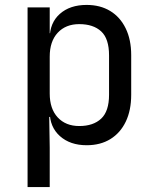

<svg xmlns="http://www.w3.org/2000/svg" viewBox="-20 -580 640 780"><path d="M92 180V-550H182V-445H200L182 -424Q182 -487 223 -523.5Q264 -560 332 -560Q387 -560 427.5 -535.5Q468 -511 490.5 -465Q513 -419 513 -356V-195Q513 -132 491 -86Q469 -40 428.5 -15Q388 10 332 10Q265 10 223.5 -27Q182 -64 182 -126L200 -105H180L182 20V180ZM302 -68Q359 -68 391 -98Q423 -128 423 -195V-355Q423 -423 391 -452.5Q359 -482 302 -482Q247 -482 214.5 -447Q182 -412 182 -350V-200Q182 -138 214.5 -103Q247 -68 302 -68Z"/></svg>

Font: Atlassian Mono
Style: Regular
Weight: 400
Monospace: yes
Designer: Philipp Nurullin, Konstantin Bulenkov
Foundry: Modifications by Atlassian Pty Ltd, manufactured by JetBrains
Version: Version 2.304